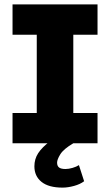

<svg xmlns="http://www.w3.org/2000/svg" viewBox="-20 -647 497 867"><path d="M36.6 0V-136.7H216.8L146 -78.6V-548.3L216.8 -490.2H36.6V-627H420.4V-490.2H235.4L311 -548.3V-78.6L235.4 -136.7H420.4V0ZM262.2 200.2Q199.7 200.2 167.5 174.3Q135.3 148.4 135.3 104Q135.3 71.3 152.3 44.9Q169.4 18.6 206.5 -9.8L311 0Q267.1 25.9 252.4 49.6Q237.8 73.2 237.8 87.4Q237.8 102.5 246.8 109.4Q255.9 116.2 275.9 116.2Q290 116.2 307.6 111.1Q325.2 106 336.4 98.6L359.9 171.4Q341.8 185.1 314.2 192.6Q286.6 200.2 262.2 200.2Z"/></svg>

Font: Anaheim ExtraBold
Style: Regular
Weight: 800
Version: Version 2.001